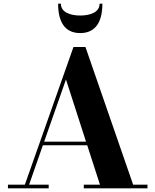

<svg xmlns="http://www.w3.org/2000/svg" viewBox="-20 -1019 840 1039"><path d="M309.5 -999H294.5C294.5 -903 329 -840 414 -840C499 -840 534 -903 534 -999H519C519 -952.5 468 -935 414 -935C360 -935 309.5 -952.5 309.5 -999ZM23 -19.5V0H243.5V-19.5H137.5L212 -233H452L521 -19.5H433.5V0H778V-19.5H700.5L442.5 -764.5H377.5L114.5 -19.5ZM337 -589 445.5 -252.5H219Z"/></svg>

Font: Bodoni* 11pt
Style: Bold
Weight: 700
Version: Version 2.3